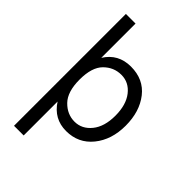

<svg xmlns="http://www.w3.org/2000/svg" viewBox="-265 -803 1097 1097"><g transform="rotate(45 283.5 -255.0)"><path d="M301 -443Q240 -443 195.5 -398.5Q151 -354 151 -255Q151 -156 196 -110Q241 -64 300.5 -64Q360 -64 401 -114.5Q442 -165 442 -253Q442 -341 402 -392Q362 -443 301 -443ZM151 197H73V-707H151V-430Q204 -515 306.5 -515Q409 -515 466.5 -441.5Q524 -368 524 -254.5Q524 -141 463.5 -66.5Q403 8 304.5 8Q206 8 151 -77Z"/></g></svg>

Font: Hind Kochi
Style: Regular
Weight: 400
Designer: Dhruvi Tolia
Foundry: Indian Type Foundry
Version: Version 0.702;PS 1.0;hotconv 1.0.81;makeotf.lib2.5.63406